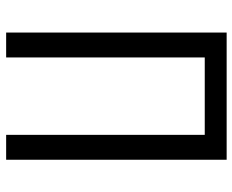

<svg xmlns="http://www.w3.org/2000/svg" viewBox="-88 -688 775 640"><g transform="rotate(90 300.0 -367.5)"><path d="M88 0V-735H512V0H429V-662H171V0Z"/></g></svg>

Font: Iosevka Mono
Style: Regular
Weight: 400
Designer: Belleve Invis
Foundry: Belleve Invis
Version: Version 11.1.1